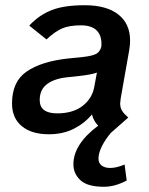

<svg xmlns="http://www.w3.org/2000/svg" viewBox="-20 -502 570 735"><path d="M442 -125Q440 -111 440 -106Q440 -90 447 -78.5Q454 -67 471 -52L404 7Q383 32 370 58Q357 84 357 105Q357 123 369.5 132Q382 141 402 141Q425 141 457 128L465 189Q420 213 378 213Q315 213 288 188Q261 163 261 127Q261 50 356 -21Q338 -39 332 -64Q304 -30 262.5 -9Q221 12 167 12Q101 12 63.5 -19Q26 -50 26 -106Q26 -190 82.5 -228.5Q139 -267 240 -278L299 -284Q334 -288 348.5 -296Q363 -304 368 -324Q371 -363 351.5 -384Q332 -405 290 -405Q245 -405 217.5 -393Q190 -381 158 -351L92 -404Q129 -444 177 -463Q225 -482 304 -482Q388 -482 433 -446.5Q478 -411 478 -347Q478 -330 475 -312ZM341 -170 351 -224Q329 -216 282 -211L236 -206Q188 -201 160 -180Q132 -159 132 -119Q132 -68 199 -68Q259 -68 296 -96.5Q333 -125 341 -170Z"/></svg>

Font: KoHo SemiBold
Style: Italic
Weight: 600
Italic angle: -10°
Version: Version 1.000; ttfautohint (v1.6)